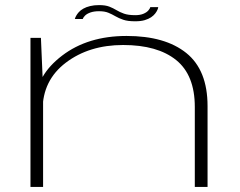

<svg xmlns="http://www.w3.org/2000/svg" viewBox="-20 -733 942 753"><path d="M99.5 0H149V-385.5L140.5 -584.5H99.5ZM744 0H794V-317Q794 -458 710.8 -525Q627.5 -592 476.5 -592Q324.5 -592 223.5 -514.8Q122.5 -437.5 122.5 -339L147 -301.5Q147 -418 238.2 -487.2Q329.5 -556.5 463 -556.5Q597.5 -556.5 670.8 -497.5Q744 -438.5 744 -313.5ZM510 -649.5Q532.5 -649.5 547.5 -654Q562.5 -658.5 572.5 -665.2Q582.5 -672 588.5 -679.8Q594.5 -687.5 597.5 -694.5Q600.5 -701.5 600.5 -705H569.5Q568.5 -700 562 -692.2Q555.5 -684.5 542.5 -679Q529.5 -673.5 510.5 -673.5Q483 -673.5 466.2 -679.5Q449.5 -685.5 436.8 -693.2Q424 -701 408.8 -707Q393.5 -713 368.5 -713Q349 -713 333.5 -709.2Q318 -705.5 307 -699.2Q296 -693 289.2 -685.5Q282.5 -678 278.8 -671.2Q275 -664.5 273.5 -658.5H304.5Q306 -664 313.2 -671.5Q320.5 -679 334.5 -684Q348.5 -689 368.5 -689Q390.5 -689 405 -683Q419.5 -677 432.8 -669.2Q446 -661.5 463.5 -655.5Q481 -649.5 510 -649.5Z"/></svg>

Font: Anybody ExtraExpanded ExtraLight
Style: Regular
Weight: 250
Width: 8
Version: Version 1.113;gftools[0.9.25]